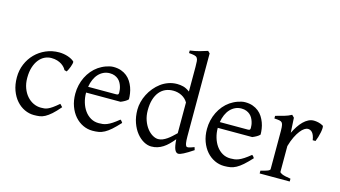

<svg xmlns="http://www.w3.org/2000/svg" viewBox="-85 -1063 2448 1383"><g transform="rotate(15 1138.5 -371.5)"><path d="M410.2 -92.8Q378.4 -55.2 354.2 -33.9Q330.1 -12.7 309.6 -1.7Q289.1 9.3 269.5 12Q250 14.6 227.1 14.6Q191.4 14.6 157.5 -1.2Q123.5 -17.1 97.2 -46.9Q70.8 -76.7 54.9 -119.6Q39.1 -162.6 39.1 -216.8Q39.1 -269.5 58.3 -315.4Q77.6 -361.3 111.1 -395.3Q144.5 -429.2 189.9 -449Q235.4 -468.8 288.1 -468.8Q304.2 -468.8 321 -466.1Q337.9 -463.4 353.3 -458.3Q368.7 -453.1 381.6 -446Q394.5 -439 402.8 -430.2Q403.8 -424.3 401.4 -413.6Q398.9 -402.8 394.5 -390.9Q390.1 -378.9 384.8 -367.9Q379.4 -356.9 375 -350.1L356.9 -355Q353 -363.8 344.2 -374Q335.4 -384.3 321.5 -393.6Q307.6 -402.8 288.3 -408.9Q269 -415 244.1 -415Q218.3 -415 194.6 -403.6Q170.9 -392.1 152.6 -369.1Q134.3 -346.2 123.3 -312Q112.3 -277.8 112.3 -231.9Q112.3 -190.4 124.8 -156.7Q137.2 -123 158 -99.4Q178.7 -75.7 205.8 -62.7Q232.9 -49.8 262.2 -49.8Q275.9 -49.8 287.6 -51Q299.3 -52.2 313.2 -58.1Q327.1 -64 345.5 -76.7Q363.8 -89.4 391.1 -112.8L410.2 -92.8Z M679.2 -418Q654.3 -418 633.3 -408.2Q612.3 -398.4 595.9 -380.9Q579.6 -363.3 568.6 -338.4Q557.6 -313.5 552.7 -283.2H761.2Q772.5 -283.2 776.1 -286.9Q779.8 -290.5 779.8 -300.8Q779.8 -309.6 778.3 -321.8Q776.9 -334 772.7 -346.9Q768.6 -359.9 761.5 -372.6Q754.4 -385.3 743.2 -395.3Q731.9 -405.3 716.1 -411.6Q700.2 -418 679.2 -418ZM859.9 -272Q851.1 -262.2 836.4 -253.9Q821.8 -245.6 806.2 -239.3H549.3V-237.8Q549.3 -201.2 559.3 -167.2Q569.3 -133.3 587.9 -107.2Q606.4 -81.1 633.3 -65.4Q660.2 -49.8 693.8 -49.8Q709 -49.8 723.4 -51.5Q737.8 -53.2 754.4 -59.8Q771 -66.4 791.3 -79.6Q811.5 -92.8 838.9 -115.2Q845.2 -111.8 849.9 -105.5Q854.5 -99.1 856.9 -95.2Q824.2 -59.6 799.6 -37.8Q774.9 -16.1 753.2 -4.4Q731.4 7.3 710.2 11Q689 14.6 664.1 14.6Q626.5 14.6 592.5 -1.5Q558.6 -17.6 532.7 -47.1Q506.8 -76.7 491.5 -118.4Q476.1 -160.2 476.1 -211.9Q476.1 -244.6 483.4 -276.4Q490.7 -308.1 504.6 -336.4Q518.6 -364.7 538.6 -388.7Q558.6 -412.6 584 -430.2Q594.7 -437.5 608.2 -444.6Q621.6 -451.7 636.2 -457Q650.9 -462.4 665.3 -465.6Q679.7 -468.8 692.9 -468.8Q725.1 -468.8 749.8 -460Q774.4 -451.2 793 -436.3Q811.5 -421.4 824.2 -401.6Q836.9 -381.8 845 -359.9Q853 -337.9 856.4 -315.2Q859.9 -292.5 859.9 -272Z M1262.7 -132.8V-356.4Q1246.6 -384.3 1217.3 -399.7Q1188 -415 1152.8 -415Q1121.6 -415 1095.7 -403.6Q1069.8 -392.1 1051 -369.1Q1032.2 -346.2 1021.7 -312Q1011.2 -277.8 1011.2 -231.9Q1011.2 -190.4 1023.2 -156.7Q1035.2 -123 1053.7 -99.4Q1072.3 -75.7 1094.5 -62.7Q1116.7 -49.8 1136.7 -49.8Q1153.3 -49.8 1169.4 -56.4Q1185.5 -63 1201.4 -74Q1217.3 -85 1232.4 -98.9Q1247.6 -112.8 1262.7 -127.4ZM1412.1 -41Q1389.6 -25.9 1372.3 -15.4Q1355 -4.9 1342 1.7Q1329.1 8.3 1319.8 11.5Q1310.5 14.6 1303.7 14.6Q1287.6 14.6 1277.3 -7.3Q1267.1 -29.3 1263.7 -82.5Q1245.1 -60.1 1226.8 -42Q1208.5 -23.9 1189.2 -11.5Q1169.9 1 1148.4 7.8Q1127 14.6 1102.1 14.6Q1074.7 14.6 1045.9 -1.2Q1017.1 -17.1 992.9 -46.9Q968.8 -76.7 953.4 -119.6Q938 -162.6 938 -216.8Q938 -244.6 945.6 -274.4Q953.1 -304.2 967.3 -332Q981.4 -359.9 1002 -384.8Q1022.5 -409.7 1047.9 -428.5Q1073.2 -447.3 1103.5 -458Q1133.8 -468.8 1168 -468.8Q1190.9 -468.8 1213.6 -463.1Q1236.3 -457.5 1262.7 -438V-622.1Q1262.7 -648.9 1261.2 -664.8Q1259.8 -680.7 1252.9 -689.2Q1246.1 -697.8 1231.9 -700.9Q1217.8 -704.1 1191.9 -706.1V-725.1Q1231.9 -730.5 1263.7 -739.5Q1295.4 -748.5 1320.8 -756.8L1335.9 -742.2V-124Q1335.9 -106.9 1336.7 -94.7Q1337.4 -82.5 1338.9 -74.2Q1340.3 -65.9 1342.3 -60.5Q1344.2 -55.2 1347.2 -51.8Q1351.6 -46.4 1364 -48.6Q1376.5 -50.8 1405.8 -62L1412.1 -41Z M1661.1 -418Q1636.2 -418 1615.2 -408.2Q1594.2 -398.4 1577.9 -380.9Q1561.5 -363.3 1550.5 -338.4Q1539.6 -313.5 1534.7 -283.2H1743.2Q1754.4 -283.2 1758.1 -286.9Q1761.7 -290.5 1761.7 -300.8Q1761.7 -309.6 1760.3 -321.8Q1758.8 -334 1754.6 -346.9Q1750.5 -359.9 1743.4 -372.6Q1736.3 -385.3 1725.1 -395.3Q1713.9 -405.3 1698 -411.6Q1682.1 -418 1661.1 -418ZM1841.8 -272Q1833 -262.2 1818.4 -253.9Q1803.7 -245.6 1788.1 -239.3H1531.2V-237.8Q1531.2 -201.2 1541.3 -167.2Q1551.3 -133.3 1569.8 -107.2Q1588.4 -81.1 1615.2 -65.4Q1642.1 -49.8 1675.8 -49.8Q1690.9 -49.8 1705.3 -51.5Q1719.7 -53.2 1736.3 -59.8Q1752.9 -66.4 1773.2 -79.6Q1793.5 -92.8 1820.8 -115.2Q1827.1 -111.8 1831.8 -105.5Q1836.4 -99.1 1838.9 -95.2Q1806.2 -59.6 1781.5 -37.8Q1756.8 -16.1 1735.1 -4.4Q1713.4 7.3 1692.1 11Q1670.9 14.6 1646 14.6Q1608.4 14.6 1574.5 -1.5Q1540.5 -17.6 1514.6 -47.1Q1488.8 -76.7 1473.4 -118.4Q1458 -160.2 1458 -211.9Q1458 -244.6 1465.3 -276.4Q1472.7 -308.1 1486.6 -336.4Q1500.5 -364.7 1520.5 -388.7Q1540.5 -412.6 1565.9 -430.2Q1576.7 -437.5 1590.1 -444.6Q1603.5 -451.7 1618.2 -457Q1632.8 -462.4 1647.2 -465.6Q1661.6 -468.8 1674.8 -468.8Q1707 -468.8 1731.7 -460Q1756.3 -451.2 1774.9 -436.3Q1793.5 -421.4 1806.2 -401.6Q1818.8 -381.8 1826.9 -359.9Q1835 -337.9 1838.4 -315.2Q1841.8 -292.5 1841.8 -272Z M2256.8 -450.7Q2261.2 -447.8 2261 -433.6Q2260.7 -419.4 2257.1 -400.9Q2253.4 -382.3 2247.6 -362.8Q2241.7 -343.3 2235.8 -330.1H2214.8Q2211.9 -349.6 2206.5 -363.3Q2201.2 -377 2194.1 -385Q2187 -393.1 2178.5 -396.7Q2169.9 -400.4 2160.6 -400.4Q2149.9 -400.4 2135.5 -391.4Q2121.1 -382.3 2106 -363Q2090.8 -343.8 2075.9 -313.7Q2061 -283.7 2049.3 -242.2V-50.8Q2049.3 -43.5 2067.6 -35.6Q2085.9 -27.8 2131.8 -21V0H1907.7V-21Q1939.9 -28.3 1958 -35.4Q1976.1 -42.5 1976.1 -50.8V-335Q1976.1 -351.1 1975.1 -362.1Q1974.1 -373 1972.7 -379.9Q1971.2 -386.7 1969 -390.6Q1966.8 -394.5 1964.8 -397Q1961.4 -400.4 1957.3 -402.6Q1953.1 -404.8 1946.5 -406.2Q1939.9 -407.7 1930.7 -408.4Q1921.4 -409.2 1907.7 -410.2V-429.7Q1939.5 -438 1970 -446.5Q2000.5 -455.1 2024.9 -468.8L2042 -451.7L2048.3 -340.8Q2061.5 -367.7 2076.9 -391.1Q2092.3 -414.6 2109.9 -431.9Q2127.4 -449.2 2146.7 -459Q2166 -468.8 2187 -468.8Q2202.6 -468.8 2220.7 -464.8Q2238.8 -460.9 2256.8 -450.7Z"/></g></svg>

Font: Gentium
Style: Regular
Weight: 400
Designer: J. Victor Gaultney
Version: Version 1.03; 2011; OFL 1.1 release